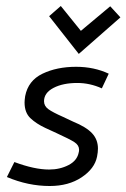

<svg xmlns="http://www.w3.org/2000/svg" viewBox="-20 -612 422 641"><path d="M3 0ZM243 -104Q244 -107 244 -112Q244 -127 229 -137Q214 -147 168 -168L131 -185Q101 -199 81.5 -217.5Q62 -236 62 -270Q62 -277 64 -291Q74 -343 122 -366Q170 -389 234 -389Q294 -389 343 -366L320 -317Q280 -335 238 -335Q190 -335 158.5 -318.5Q127 -302 127 -274Q127 -258 141.5 -247.5Q156 -237 190 -222L224 -206Q268 -188 287.5 -167Q307 -146 307 -116Q307 -104 304 -89Q296 -49 252.5 -20Q209 9 146 9Q74 9 3 -21L28 -71Q95 -46 144 -46Q180 -46 209 -61Q238 -76 243 -104ZM144 -558 183 -592 250 -509 348 -591 382 -554 243 -432Z"/></svg>

Font: Cambay Devanagari
Style: Italic
Weight: 400
Italic angle: -11°
Designer: Pooja Saxena
Foundry: Pooja Saxena
Version: Version 1.018;PS 001.018;hotconv 1.0.70;makeotf.lib2.5.58329